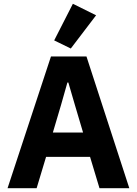

<svg xmlns="http://www.w3.org/2000/svg" viewBox="-20 -997 725 1017"><path d="M665 0H507L457 -166H224L174 0H20L250 -698H438ZM420 -295 377 -440 342 -560H337L303 -440L260 -295ZM489 -916 355 -740 267 -783 366 -977Z"/></svg>

Font: IBM Plex Sans
Style: Bold
Weight: 700
Designer: Mike Abbink, Paul van der Laan, Pieter van Rosmalen
Foundry: Bold Monday
Version: Version 3.201